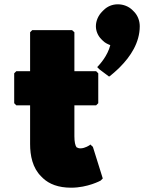

<svg xmlns="http://www.w3.org/2000/svg" viewBox="-20 -851 716 893"><path d="M56 -520 46 -510V-371L56 -361H120V-181C120 -128 131 -70 172 -30L180 -22C209 5 251 22 311 22C388 22 448 -11 448 -11L458 -21L412 -168L400 -179L397 -176C397 -176 376 -161 354 -161C347 -161 341 -163 336 -166C330 -174 326 -191 326 -217V-361H427L437 -371V-510L427 -520H326V-701L315 -711H130L120 -701V-520ZM462 -804 455 -797C438 -780 426 -755 426 -729C426 -706 436 -684 451 -669L458 -662C468 -652 478 -647 493 -641C480 -590 444 -552 436 -543L432 -539L443 -528L487 -495L491 -497C504 -508 518 -519 531 -532L538 -539C587 -588 630 -653 630 -729C630 -755 620 -780 603 -797L596 -804C579 -821 554 -831 528 -831C502 -831 479 -821 462 -804Z"/></svg>

Font: Hussar Woodtype
Style: Ultra
Weight: 900
Foundry: Cannot Into Space Fonts
Version: Version 1.07